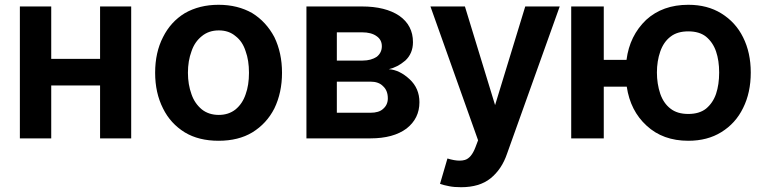

<svg xmlns="http://www.w3.org/2000/svg" viewBox="-20 -575 3201 802"><path d="M398 -329V-548H528V3H398V-218H194V3H63V-548H194V-329Z M752 -22Q692 -59 661 -122Q628 -187 628 -271Q628 -356 661 -420Q693 -484 752 -520Q813 -555 893 -555Q973 -555 1034 -520Q1092 -484 1126 -420Q1158 -354 1158 -271Q1158 -188 1126 -122Q1094 -59 1034 -22Q976 13 893 13Q810 13 752 -22ZM964 -118Q993 -142 1006 -181Q1020 -219 1020 -271Q1020 -323 1006 -361Q993 -402 964 -424Q936 -448 894 -448Q852 -448 823 -424Q793 -400 780 -361Q765 -321 765 -271Q765 -222 780 -181Q793 -143 823 -118Q852 -95 894 -95Q935 -95 964 -118Z M1492 -548Q1590 -548 1648 -509Q1705 -469 1705 -399Q1705 -352 1673 -322Q1640 -294 1604 -286Q1649 -283 1691 -244Q1732 -206 1732 -148Q1732 -80 1678 -38Q1623 3 1527 3H1260V-548ZM1527 -104Q1563 -104 1580 -120Q1600 -137 1600 -164Q1600 -197 1580 -215Q1562 -234 1527 -234H1387V-104ZM1495 -322Q1530 -322 1554 -338Q1575 -355 1575 -382Q1575 -409 1553 -424Q1531 -440 1492 -440H1387V-322Z M1857 203Q1831 198 1818 193L1849 87Q1878 96 1900 96Q1912 96 1922 93Q1949 85 1966 40L1977 11L1778 -548H1922L2048 -136L2174 -548H2318L2098 67Q2076 132 2029 170Q1983 207 1906 207Q1877 207 1857 203Z M2597 -325Q2610 -426 2679 -492Q2748 -555 2855 -555Q2935 -555 2993 -519Q3053 -482 3084 -419Q3116 -355 3116 -272Q3116 -188 3084 -124Q3053 -60 2993 -23Q2935 13 2855 13Q2749 13 2681 -50Q2613 -112 2598 -213H2502V3H2366V-548H2502V-325ZM2929 -121Q2958 -145 2971 -183Q2984 -222 2984 -272Q2984 -322 2971 -360Q2958 -398 2929 -422Q2901 -444 2855 -444Q2809 -444 2781 -422Q2752 -400 2738 -360Q2724 -320 2724 -272Q2724 -225 2738 -183Q2752 -143 2781 -121Q2809 -99 2855 -99Q2901 -99 2929 -121Z"/></svg>

Font: Sinter Bold
Style: Regular
Weight: 700
Foundry: Adobe & rsms
Version: Version 1.000